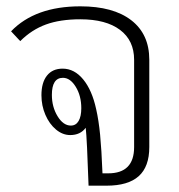

<svg xmlns="http://www.w3.org/2000/svg" viewBox="-20 -587 566 607"><path d="M452 -398V-122Q452 -60 418.5 -30Q385 0 317 0H260Q255 -148 251 -183Q234 -160 202 -160Q178 -160 157 -177.5Q136 -195 123.5 -224Q111 -253 111 -286Q111 -326 128.5 -348Q146 -370 178 -370Q215 -370 243 -336Q271 -302 284 -242Q292 -207 296.5 -161Q301 -115 304 -39H322Q404 -39 404 -122V-398Q404 -459 359.5 -492.5Q315 -526 234 -526Q170 -526 125 -509.5Q80 -493 44 -457L15 -488Q91 -567 234 -567Q338 -567 395 -523Q452 -479 452 -398ZM237 -245Q237 -284 219.5 -312.5Q202 -341 179 -341Q144 -341 144 -287Q144 -249 162 -219.5Q180 -190 204 -190Q220 -190 228.5 -204.5Q237 -219 237 -245Z"/></svg>

Font: KoHo Light
Style: Regular
Weight: 300
Version: Version 1.000; ttfautohint (v1.6)